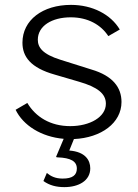

<svg xmlns="http://www.w3.org/2000/svg" viewBox="-20 -560 566 787"><path d="M478 -142C478 -201 443 -249 355 -275L228 -315C154 -338 135 -366 135 -397C135 -454 193 -489 270 -489C341 -489 394 -458 424 -412L471 -439C434 -501 359 -540 271 -540C155 -540 72 -478 72 -385C72 -328 105 -282 205 -254L304 -225C380 -203 414 -176 414 -135C414 -80 348 -43 268 -43C186 -43 126 -81 92 -138L44 -110C75 -46 149 1 241 9L211 80C209 83 210 85 216 85C270 87 295 101 295 131C295 158 277 172 237 172C206 172 188 162 172 149L158 182C183 200 211 207 244 207C302 207 350 181 350 130C350 97 330 62 264 57L283 10C395 5 478 -56 478 -142Z"/></svg>

Font: 18Franklin Light
Style: Regular
Weight: 300
Designer: Pablo Impallari, Rodrigo Fuenzalida (Modified by Dan O. Williams)
Version: Version 0.025;PS 000.025;hotconv 1.0.88;makeotf.lib2.5.64775